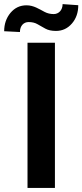

<svg xmlns="http://www.w3.org/2000/svg" viewBox="-58 -920 403 940"><path d="M76.7 -710.9V0H210.9V-710.9ZM248.5 -899.9C248.5 -870.1 229 -851.1 205.1 -851.1C189 -851.1 173.8 -854.5 160.2 -861.8C132.8 -876 106.9 -894 71.8 -894C40 -894 14.2 -881.8 -6.8 -856.9C-27.3 -832 -37.6 -802.2 -37.6 -767.1L39.6 -763.2C39.6 -793.9 58.1 -812 82 -812C99.1 -812 113.8 -808.6 126 -801.3C138.2 -793.9 150.9 -787.1 164.1 -779.8C177.2 -772.5 194.8 -768.6 215.8 -768.6C247.6 -768.6 273.4 -780.8 294.4 -805.2C314.9 -829.1 325.2 -858.9 325.2 -894.5Z"/></svg>

Font: Vazirmatn SemiBold
Style: Regular
Weight: 600
Designer: Saber Rastikerdar
Foundry: Saber Rastikerdar
Version: Version 33.003